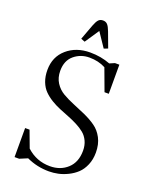

<svg xmlns="http://www.w3.org/2000/svg" viewBox="-166 -999 875 1099"><g transform="rotate(20 271.0 -449.0)"><path d="M58.1 0V-176.8H85L123 -75.2Q183.1 -20 265.1 -20Q329.1 -20 371.6 -59.1Q414.1 -98.1 414.1 -168Q414.1 -200.7 402.1 -226.3Q390.1 -252 369.9 -268.6Q349.6 -285.2 323.2 -298.8Q296.9 -312.5 268.1 -323.7Q239.3 -335 210.2 -346.9Q181.2 -358.9 154.8 -375Q128.4 -391.1 108.2 -411.4Q87.9 -431.6 75.9 -462.6Q64 -493.7 64 -533.2Q64 -613.3 120.1 -662.1Q176.3 -710.9 261.2 -710.9Q327.1 -710.9 383.8 -689L414.1 -702.1H440.9V-524.9H415L365.2 -659.2Q321.8 -682.1 267.1 -682.1Q213.9 -682.1 174.3 -649.2Q134.8 -616.2 134.8 -554.2Q134.8 -512.2 154.3 -481.7Q173.8 -451.2 204.8 -433.1Q235.8 -415 273.2 -399.9Q310.5 -384.8 348.1 -367.9Q385.7 -351.1 416.7 -329.3Q447.8 -307.6 467.3 -270.5Q486.8 -233.4 486.8 -183.1Q486.8 -141.1 472.4 -107.2Q458 -73.2 435.3 -52Q412.6 -30.8 383.1 -16.4Q353.5 -2 325.4 3.9Q297.4 9.8 270 9.8Q197.8 9.8 133.8 -20L85.9 0ZM185.1 -767.1 219.2 -858.9Q229.5 -886.2 239.7 -897.2Q250 -908.2 267.1 -908.2Q284.2 -908.2 294.4 -897.2Q304.7 -886.2 314.9 -858.9L349.1 -767.1L325.2 -757.8L267.1 -844.2L209 -757.8Z"/></g></svg>

Font: Dihjauti S
Style: Regular
Weight: 400
Designer: T. Christopher White
Version: Version 3.0.0